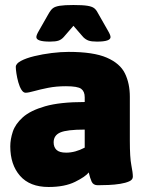

<svg xmlns="http://www.w3.org/2000/svg" viewBox="-20 -738 585 766"><path d="M174 8Q99 8 60 -36.5Q21 -81 21 -154Q21 -182 31 -212.5Q41 -243 71 -270Q101 -297 160 -314Q219 -331 318 -331V-350Q318 -373 304 -383.5Q290 -394 243 -394Q204 -394 171.5 -387.5Q139 -381 116 -374.5Q93 -368 82 -368Q73 -368 65.5 -380Q58 -392 53 -410Q48 -428 45.5 -445Q43 -462 43 -471Q43 -484 63.5 -495Q84 -506 117 -514Q150 -522 186.5 -526.5Q223 -531 254 -531Q353 -531 406 -508Q459 -485 478.5 -445Q498 -405 498 -352V-176Q498 -109 504 -79Q510 -49 510 -33Q510 -21 495.5 -14.5Q481 -8 459 -4.5Q437 -1 413 0Q389 1 370 1Q352 1 345.5 -13.5Q339 -28 334 -50Q321 -33 279.5 -12.5Q238 8 174 8ZM244 -129Q280 -129 318 -149V-221Q247 -221 220.5 -209.5Q194 -198 194 -170Q194 -151 205.5 -140Q217 -129 244 -129ZM179 -572Q125 -572 125 -590Q125 -598 135 -615L176 -687Q183 -699 191.5 -705.5Q200 -712 218.5 -715Q237 -718 273 -718Q310 -718 328.5 -715Q347 -712 355.5 -705.5Q364 -699 370 -687L411 -615Q421 -598 421 -590Q421 -572 367 -572Q345 -572 333.5 -576Q322 -580 312 -590L273 -635L234 -590Q225 -580 213.5 -576Q202 -572 179 -572Z"/></svg>

Font: Asap Black
Style: Regular
Weight: 900
Designer: Pablo Cosgaya
Foundry: Omnibus-Type
Version: Version 3.001; ttfautohint (v1.8.4.7-5d5b)